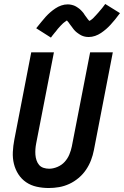

<svg xmlns="http://www.w3.org/2000/svg" viewBox="-20 -933 623 965"><path d="M225 12Q194 12 164.5 5.5Q135 -1 111.5 -17Q88 -33 72.5 -57Q57 -81 50 -109.5Q43 -138 44.5 -169Q46 -200 52 -231L137 -670H251L162 -213Q159 -198 158 -183.5Q157 -169 158 -155Q159 -141 163.5 -127.5Q168 -114 176.5 -104Q185 -94 198.5 -89.5Q212 -85 227 -85Q247 -85 268.5 -94Q290 -103 305 -119.5Q320 -136 328.5 -156.5Q337 -177 341 -197L433 -670H547L452 -179Q447 -153 437.5 -128Q428 -103 412.5 -80Q397 -57 375 -38.5Q353 -20 328 -8.5Q303 3 277 7.5Q251 12 225 12ZM236 -744 162 -791Q176 -808 187.5 -822.5Q199 -837 210 -849Q221 -861 232.5 -871Q244 -881 258 -890.5Q272 -900 288 -905.5Q304 -911 320 -911Q325 -911 329.5 -910.5Q334 -910 338.5 -909Q343 -908 348 -906.5Q353 -905 357 -903Q361 -901 365 -898.5Q369 -896 372.5 -893.5Q376 -891 380 -888Q384 -885 387 -881.5Q390 -878 393.5 -874.5Q397 -871 399.5 -867.5Q402 -864 404 -860.5Q406 -857 408.5 -854Q411 -851 414.5 -846Q418 -841 421 -837Q424 -833 427 -830Q430 -827 430 -825H425Q425 -826 429 -828Q433 -830 436.5 -832Q440 -834 443.5 -837.5Q447 -841 449 -842.5Q451 -844 452.5 -846Q454 -848 456 -850Q458 -852 460.5 -854.5Q463 -857 465 -859.5Q467 -862 469.5 -864.5Q472 -867 474.5 -870Q477 -873 479.5 -876Q482 -879 485 -882.5Q488 -886 491 -889.5Q494 -893 497 -897Q500 -901 503 -905Q506 -909 509 -913L583 -867Q570 -849 558 -834.5Q546 -820 535.5 -808.5Q525 -797 513.5 -787Q502 -777 488 -767.5Q474 -758 458 -752.5Q442 -747 426 -747Q421 -747 416 -747.5Q411 -748 406.5 -749Q402 -750 397.5 -751.5Q393 -753 389 -755Q385 -757 381 -759.5Q377 -762 373.5 -764.5Q370 -767 366 -770Q362 -773 358.5 -776.5Q355 -780 352 -783.5Q349 -787 346.5 -790.5Q344 -794 341.5 -797.5Q339 -801 336.5 -804Q334 -807 330.5 -812Q327 -817 324.5 -820.5Q322 -824 318.5 -827.5Q315 -831 315 -832Q316 -833 316 -833H317Q318 -833 319.5 -833Q321 -833 320 -832L316 -830Q313 -828 309.5 -825.5Q306 -823 302 -820Q298 -817 296.5 -815.5Q295 -814 293 -812Q291 -810 289 -808Q287 -806 284.5 -803.5Q282 -801 280 -798.5Q278 -796 275.5 -793.5Q273 -791 270.5 -788Q268 -785 265.5 -781.5Q263 -778 260.5 -775Q258 -772 254.5 -768Q251 -764 248.5 -760.5Q246 -757 242.5 -753Q239 -749 236 -744Z"/></svg>

Font: Lode Term
Style: Bold Italic
Weight: 700
Italic angle: -11°
Monospace: yes
Designer: Belleve Invis
Foundry: Belleve Invis
Version: Version 29.2.0